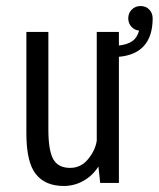

<svg xmlns="http://www.w3.org/2000/svg" viewBox="-20 -607 526 637"><path d="M191.5 10Q130 10 98.8 -29.5Q67.5 -69 67.5 -164.5V-501H140.5V-177Q140.5 -107.5 156.8 -78.8Q173 -50 212.5 -50Q248.5 -50 272.2 -79Q296 -108 301 -140V-501H374.5V-456Q402 -459 418.5 -470.2Q435 -481.5 441.5 -505.5Q426 -507 415.8 -518.5Q405.5 -530 405.5 -546Q405.5 -563.5 417.2 -575.2Q429 -587 446 -587Q464 -587 475.2 -575.2Q486.5 -563.5 486.5 -546V-545.5Q486 -429 374.5 -418.5V0H312.5L306.5 -54.5Q287 -24 256.8 -7Q226.5 10 191.5 10Z"/></svg>

Font: League Mono Condensed Light
Style: Regular
Weight: 300
Width: 1
Designer: Tyler Finck
Foundry: The League of Moveable Type / Tyler Finck
Version: Version 2.210